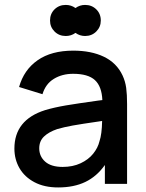

<svg xmlns="http://www.w3.org/2000/svg" viewBox="-20 -766 610 800"><path d="M188.5 -680.5Q188.5 -708.5 207.2 -727Q226 -745.5 254 -745.5Q276.5 -745.5 294.5 -732.5Q312.5 -745.5 334.5 -745.5Q362.5 -745.5 381.2 -727Q400 -708.5 400 -680.5Q400 -653.5 381.2 -634.8Q362.5 -616 334.5 -616Q312.5 -616 294.5 -629Q276.5 -616 254 -616Q226 -616 207.2 -634.8Q188.5 -653.5 188.5 -680.5ZM509.5 -332.5V0H417V-78.5Q383.5 -31 335.8 -8Q288 15 222.5 15Q164.5 15 123.5 -6.8Q82.5 -28.5 61.2 -65.2Q40 -102 40 -147Q40 -266.5 167.5 -307Q206 -318.5 254.8 -326.8Q303.5 -335 390 -347L406.5 -349Q404 -406 375.5 -432.2Q347 -458.5 284.5 -458.5Q239 -458.5 204.5 -437.5Q170 -416.5 157 -373.5L59.5 -403.5Q79.5 -475 136.8 -515Q194 -555 285.5 -555Q360 -555 413 -529.5Q466 -504 490.5 -452Q502 -427.5 505.8 -399.8Q509.5 -372 509.5 -332.5ZM394.5 -177.5Q404.5 -206.5 405.5 -262L392.5 -260Q319.5 -249.5 283.2 -243Q247 -236.5 218 -228Q183 -216 163.2 -197Q143.5 -178 143.5 -148Q143.5 -114.5 168.2 -92.5Q193 -70.5 241 -70.5Q283.5 -70.5 316 -85.8Q348.5 -101 368.2 -125.5Q388 -150 394.5 -177.5Z"/></svg>

Font: Hauora SemiBold
Style: Regular
Weight: 600
Designer: Wayne Shih
Foundry: WCYS
Version: Version 1.001